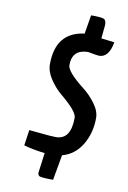

<svg xmlns="http://www.w3.org/2000/svg" viewBox="-85 -678 561 844"><g transform="rotate(10 196.0 -255.5)"><path d="M156 6Q105 0 62 -12L72 -82Q86 -81 129 -76.5Q172 -72 192 -72Q259 -72 259 -170Q259 -198 185 -259Q157 -282 134 -316Q111 -350 111 -383Q111 -526 238 -542L252 -626Q296 -626 308 -621.5Q320 -617 320 -595L314 -534L373 -527Q361 -457 317 -457Q309 -457 267 -465Q196 -464 196 -394Q196 -365 274 -304Q303 -282 327.5 -249Q352 -216 352 -185Q352 -118 320.5 -65.5Q289 -13 233 2L213 115Q154 115 149 108.5Q144 102 144 97.5Q144 93 156 6Z"/></g></svg>

Font: Economica
Style: Bold Italic
Weight: 700
Designer: Vicente Lamonaca
Foundry: Vicente Lamonaca
Version: Version 1.100